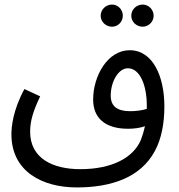

<svg xmlns="http://www.w3.org/2000/svg" viewBox="-20 -633 782 841"><path d="M605 -516C631 -516 653 -538 653 -564C653 -591 631 -613 605 -613C577 -613 555 -591 555 -564C555 -538 577 -516 605 -516ZM471 -516C497 -516 518 -538 518 -564C518 -591 497 -613 471 -613C443 -613 421 -591 421 -564C421 -538 443 -516 471 -516ZM316 188C469 188 596 144 658 29C687 -24 700 -92 700 -167C700 -298 650 -413 548 -413C451 -413 388 -300 388 -197C388 -119 437 -69 541 -69C565 -69 592 -72 615 -80C610 -58 604 -38 597 -20C564 58 470 108 332 108C213 108 112 62 112 -56C112 -103 125 -146 156 -211L87 -243C36 -150 30 -75 30 -45C30 120 168 188 316 188ZM465 -214C465 -276 499 -334 540 -334C594 -334 623 -257 623 -172C623 -167 623 -162 623 -156C601 -149 574 -146 550 -146C493 -146 465 -168 465 -214Z"/></svg>

Font: Noto Sans Arabic SemCond
Style: Regular
Weight: 400
Width: 4
Designer: Monotype Design Team, Nadine Chahine, Nizar Qandah and Khaled Hosny
Foundry: Monotype Imaging Inc.
Version: Version 2.012